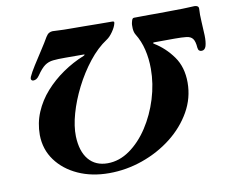

<svg xmlns="http://www.w3.org/2000/svg" viewBox="-74 -749 1030 857"><g transform="rotate(-10 440.5 -320.0)"><path d="M858.3 -654.2Q866.1 -654.2 871.6 -650.8Q877.1 -647.5 877 -639.6Q875.1 -612.9 877.3 -580.5Q879.4 -548.2 880.4 -518.4Q881.4 -488.6 875.7 -469.2Q869.9 -452.1 855.5 -452.1Q848.9 -452.1 844.5 -455.7Q840.1 -459.4 838.9 -468.9Q836.8 -498.6 827.5 -510.5Q818.3 -522.3 799 -524.5Q779.7 -526.7 745.2 -526.7L653 -526.3Q649.3 -526.3 648.1 -524.6Q646.9 -522.8 651.5 -519.9Q700.7 -489.8 734.8 -441.8Q769 -393.8 769 -324Q769 -253.7 734 -192.3Q699 -130.8 639.8 -84.4Q580.5 -38 506.4 -12Q432.2 14 354.7 14Q276.3 14 214.4 -14.1Q152.5 -42.2 116 -91.9Q79.5 -141.7 78.6 -207.3Q78.6 -261.6 98.9 -309.8Q119.2 -358 154.9 -398.2Q190.7 -438.4 236.1 -469.6Q281.4 -500.8 331.8 -521.1Q336.4 -523.1 337.5 -525.1Q338.5 -527.2 334.4 -527.3L250.2 -527.5Q216.7 -527.7 195.1 -525.4Q173.6 -523.2 157 -511.3Q140.4 -499.4 119.7 -468.9Q113 -459.4 106.3 -455.7Q99.7 -452.1 93.2 -452.1Q86.7 -452.1 83.8 -457Q80.9 -461.9 84.2 -469.9Q92.7 -489 111.2 -518.2Q129.7 -547.4 150.2 -578.8Q170.7 -610.2 184.1 -633.7Q191.4 -645.6 199.3 -649.8Q207.1 -654 215.5 -654Q223.4 -654 243.4 -652.8Q263.5 -651.6 294 -651.6Q324.1 -651.6 357.5 -651.2Q390.8 -650.8 424.4 -650.4Q457.9 -650 486 -650Q491.6 -650 492.9 -647.2Q494.1 -644.4 492.3 -639Q488.8 -624.1 474.9 -604Q460.9 -583.8 446.6 -574.6Q402.6 -545.8 364 -496.8Q325.4 -447.8 296.1 -389.9Q266.9 -332.1 250.9 -275.6Q235 -219.1 236.2 -173.5Q238.5 -105.1 269.6 -67.9Q300.8 -30.7 355.5 -30.7Q408.4 -30.7 455.9 -64.2Q503.3 -97.7 539.8 -153.4Q576.3 -209.2 597.2 -276.8Q618.2 -344.5 618.2 -412.9Q618.2 -458.8 608.3 -500Q598.5 -541.2 577.1 -575.7Q570.6 -586.5 569.4 -604Q568.2 -621.6 571.5 -632.9Q573.2 -640.6 575.7 -645.3Q578.2 -650 583.3 -650Q603.6 -650 621.5 -650.4Q639.4 -650.8 656.3 -650.7Q673.2 -650.6 690.8 -650.6Q710.8 -650.6 732 -651.1Q753.2 -651.6 772.5 -651.6Q805.6 -651.6 828.4 -652.9Q851.2 -654.2 858.3 -654.2Z"/></g></svg>

Font: EB Garamond
Style: Italic
Weight: 400
Italic angle: -17.2°
Designer: Georg Duffner and Octavio Pardo
Foundry: Georg Duffner
Version: Version 1.001